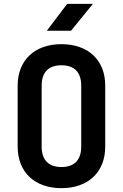

<svg xmlns="http://www.w3.org/2000/svg" viewBox="-20 -970 640 1000"><path d="M350 -810 464 -950H330L224 -810ZM300 10C440 10 528 -74 528 -206V-525C528 -656 440 -740 300 -740C160 -740 72 -656 72 -524V-206C72 -74 160 10 300 10ZM300 -100C233 -100 197 -137 197 -206V-524C197 -593 232 -630 300 -630C368 -630 403 -593 403 -524V-206C403 -137 367 -100 300 -100Z"/></svg>

Font: Tekne LDO
Style: Bold
Weight: 700
Monospace: yes
Designer: Alessio Laiso, Mario Rullo, Paolo Rosset
Foundry: Alessio Laiso
Version: Version 1.000;hotconv 1.0.109;makeotfexe 2.5.65596